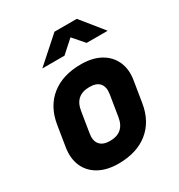

<svg xmlns="http://www.w3.org/2000/svg" viewBox="-186 -909 972 1043"><g transform="rotate(-30 300.0 -387.5)"><path d="M254 10Q182 10 132 -18Q82 -46 60.5 -95.5Q39 -145 49 -210L70 -340Q87 -445 158.5 -502.5Q230 -560 345 -560Q418 -560 467.5 -532Q517 -504 539 -454.5Q561 -405 550 -340L529 -210Q512 -105 440.5 -47.5Q369 10 254 10ZM275 -120Q365 -120 379 -210L400 -340Q407 -384 387.5 -407Q368 -430 324 -430Q234 -430 220 -340L199 -210Q192 -167 212 -143.5Q232 -120 275 -120ZM153 -645 310 -785H450L563 -645H431L370 -715L292 -645Z"/></g></svg>

Font: JetBrains Mono NL ExtraBold
Style: Italic
Weight: 800
Italic angle: -9°
Monospace: yes
Designer: Philipp Nurullin, Konstantin Bulenkov
Foundry: JetBrains
Version: Version 2.305; ttfautohint (v1.8.4.7-5d5b)